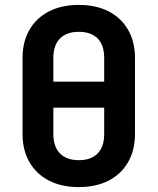

<svg xmlns="http://www.w3.org/2000/svg" viewBox="-20 -750 640 780"><path d="M300 10Q229.9 10 178.6 -16.5Q127.3 -42.9 99.5 -91.6Q71.6 -140.3 71.6 -205.9V-514.1Q71.6 -580.1 99.5 -628.6Q127.3 -677.1 178.6 -703.5Q229.9 -730 300 -730Q370.7 -730 421.7 -703.5Q472.7 -677.1 500.5 -628.6Q528.4 -580.1 528.4 -514.6V-205.9Q528.4 -140.3 500.5 -91.6Q472.7 -42.9 421.7 -16.5Q370.7 10 300 10ZM300 -99.3Q350.2 -99.3 376.8 -126.7Q403.3 -154.1 403.3 -205.9V-312.7H196.7V-205.9Q196.7 -154.1 223.7 -126.7Q250.8 -99.3 300 -99.3ZM196.7 -418.2H403.3V-514.1Q403.3 -566.4 376.8 -593.6Q350.2 -620.7 300 -620.7Q250.8 -620.7 223.7 -593.6Q196.7 -566.4 196.7 -514.1Z"/></svg>

Font: Pitagon Sans Mono
Style: Regular
Weight: 400
Monospace: yes
Designer: Travis Tran
Foundry: Pitagon
Version: Version 1.001;gftools[0.9.26]